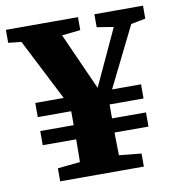

<svg xmlns="http://www.w3.org/2000/svg" viewBox="-80 -697 701 764"><g transform="rotate(-10 271.0 -315.5)"><path d="M58.7 -153.6V-210.8H486V-153.6ZM58.7 -267.1V-324.3H486V-267.1ZM242.9 -66.7H299.4L440.2 -52.7V0H102.1V-52.7ZM124.2 -564.4 -5.9 -578.7V-631.1H285.3V-578.7L150.5 -564.4ZM440.4 -564.4 351.6 -578.7V-631.1H548V-578.7L473.2 -564.4ZM193.8 -189.8V-303.8H348.9V-189.8Q348.9 -160.7 349 -134.6Q349.2 -108.4 350 -77.2Q350.9 -46.1 351.9 0H190.8Q192.6 -46.5 193.1 -77.3Q193.6 -108.1 193.7 -134.1Q193.8 -160 193.8 -189.8ZM328.8 -243.3H214.9L17.1 -631.1H183.5L325.9 -312.6H300.6L448.1 -631.1H520.9Z"/></g></svg>

Font: Adobe Variable Font Prototype
Style: Regular
Weight: 389
Designer: Frank Grießhammer
Foundry: Adobe
Version: Version 1.004;hotconv 1.0.113;makeotfexe 2.5.65598